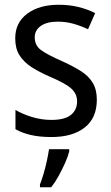

<svg xmlns="http://www.w3.org/2000/svg" viewBox="-20 -566 468 807"><path d="M387 -147Q387 -70 336 -30Q285 10 196 10Q147 10 110 1.5Q73 -7 45 -23V-104Q73 -87 113.5 -74.5Q154 -62 196 -62Q252 -62 278 -83Q304 -104 304 -140Q304 -171 280.5 -193Q257 -215 191 -243Q145 -263 112.5 -284Q80 -305 62 -333.5Q44 -362 44 -405Q44 -471 94.5 -508.5Q145 -546 227 -546Q270 -546 308 -537Q346 -528 380 -511L350 -443Q321 -457 289 -466Q257 -475 223 -475Q177 -475 151.5 -457Q126 -439 126 -409Q126 -375 152.5 -355.5Q179 -336 245 -307Q289 -287 321 -266.5Q353 -246 370 -217.5Q387 -189 387 -147ZM271 70Q266 91 254 118Q242 145 227 172.5Q212 200 195 221H148V209Q155 192 163 165Q171 138 177 110Q183 82 186 61H271Z"/></svg>

Font: Noto Sans Thai SemCond
Style: Regular
Weight: 400
Width: 4
Designer: Monotype Design Team
Foundry: Monotype Imaging Inc.
Version: Version 2.002; ttfautohint (v1.8.4.7-5d5b)